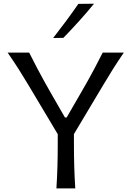

<svg xmlns="http://www.w3.org/2000/svg" viewBox="-20 -1040 734 1060"><path d="M291.5 0Q295.4 -62.5 297.1 -120.6Q298.8 -178.7 298.8 -248V-299.3L136.7 -570.8Q110.8 -614.3 84.7 -655.5Q58.6 -696.8 22 -749.5H141.1Q167 -698.7 186 -662.1Q205.1 -625.5 223.4 -592.8Q241.7 -560.1 264.2 -520.5L338.4 -391.6H348.1L420.4 -516.6Q444.3 -558.1 463.4 -591.8Q482.4 -625.5 502 -662.4Q521.5 -699.2 546.9 -749.5H663.6Q632.3 -704.1 604 -659.2Q575.7 -614.3 550.3 -571.3L388.2 -299.8V-248Q388.2 -178.7 389.9 -120.6Q391.6 -62.5 395.5 0ZM273.4 -830.1Q310.1 -877 345 -924.1Q379.9 -971.2 412.6 -1018.6L499 -1019.5Q460 -971.7 417.5 -924.6Q375 -877.4 330.1 -831.1Z"/></svg>

Font: Pinar-DS2-FD Regular
Style: Regular
Weight: 400
Designer: Amin Abedi
Version: Version 2.000